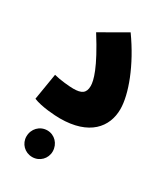

<svg xmlns="http://www.w3.org/2000/svg" viewBox="-199 -654 867 994"><g transform="rotate(30 234.0 -157.0)"><path d="M25 -20C73 0 155 5 185 5C359 5 433 -85 433 -193C433 -281 379 -426 280 -564L125 -475C223 -320 240 -252 240 -220C240 -177 217 -163 168 -163C145 -163 89 -168 51 -178ZM161 250C205 250 239 215 239 172C239 127 205 91 161 91C116 91 82 127 82 172C82 215 116 250 161 250Z"/></g></svg>

Font: Noto Sans Arabic ExtCond Blk
Style: Regular
Weight: 900
Width: 2
Designer: Monotype Design Team, Nadine Chahine, Nizar Qandah and Khaled Hosny
Foundry: Monotype Imaging Inc.
Version: Version 2.012